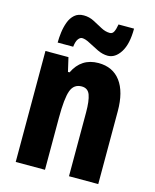

<svg xmlns="http://www.w3.org/2000/svg" viewBox="-114 -841 743 919"><g transform="rotate(15 257.0 -381.5)"><path d="M314 -560Q385 -560 423.5 -508.5Q462 -457 462 -361V0H317V-316Q317 -373 306.5 -402Q296 -431 265 -431Q226 -431 212 -392.5Q198 -354 198 -258V0H53V-550H167L183 -481H191Q229 -560 314 -560ZM99 -604Q99 -628 102.5 -655Q106 -682 115 -706.5Q124 -731 141.5 -746.5Q159 -762 187 -762Q214 -762 238 -749.5Q262 -737 284 -725Q306 -713 328 -713Q341 -713 347.5 -726Q354 -739 358 -763H435Q435 -686 409 -645.5Q383 -605 346 -605Q321 -605 295 -617.5Q269 -630 246 -642.5Q223 -655 207 -655Q197 -655 188 -643Q179 -631 176 -604Z"/></g></svg>

Font: Noto Sans Hebrew ExtraCondensed ExtraBold
Style: Regular
Weight: 800
Width: 2
Designer: Monotype Design Team
Foundry: Monotype Imaging Inc.
Version: Version 2.004; ttfautohint (v1.8.4.7-5d5b)